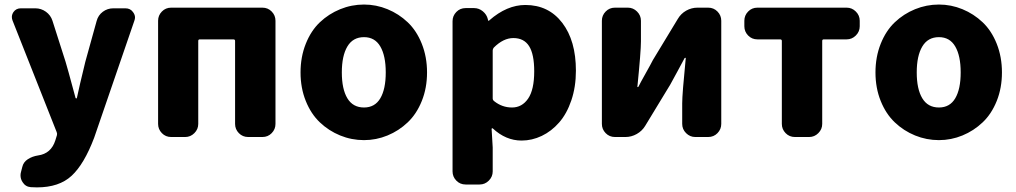

<svg xmlns="http://www.w3.org/2000/svg" viewBox="-20 -603 4470 845"><path d="M142.6 221.7Q127.9 221.7 115.2 220.7Q91.8 218.8 79.1 198.2Q70.3 184.6 70.3 168.9Q70.3 161.1 72.3 154.3L78.1 131.8Q83 110.4 102.5 97.7Q122.1 85 147.5 81.1Q205.1 73.2 223.6 14.6L230.5 -7.8Q232.4 -14.6 229.5 -21.5L35.2 -512.7Q32.2 -520.5 32.2 -528.3Q32.2 -539.1 39.1 -549.8Q50.8 -566.4 71.3 -566.4H135.7Q161.1 -566.4 182.1 -551.3Q203.1 -536.1 210.9 -511.7L268.6 -331.1Q274.4 -313.5 312.5 -171.9Q313.5 -169.9 315.9 -169.9Q318.4 -169.9 318.4 -171.9Q328.1 -218.8 355.5 -331.1L405.3 -510.7Q412.1 -536.1 432.6 -551.3Q453.1 -566.4 478.5 -566.4H532.2Q553.7 -566.4 565.4 -549.8Q574.2 -538.1 574.2 -526.4Q574.2 -519.5 571.3 -511.7L394.5 2.9Q350.6 119.1 295.4 170.4Q240.2 221.7 142.6 221.7Z M733.4 0Q709 0 692.4 -17.1Q675.8 -34.2 675.8 -57.6V-511.7Q675.8 -535.2 692.4 -552.2Q709 -569.3 733.4 -569.3H1134.8Q1159.2 -569.3 1175.8 -552.2Q1192.4 -535.2 1192.4 -511.7V-57.6Q1192.4 -34.2 1175.8 -17.1Q1159.2 0 1134.8 0H1072.3Q1047.9 0 1031.2 -17.1Q1014.6 -34.2 1014.6 -57.6V-422.9Q1014.6 -429.7 1006.8 -429.7H859.4Q852.5 -429.7 852.5 -422.9V-57.6Q852.5 -34.2 835.4 -17.1Q818.4 0 794.9 0Z M1582 13.7Q1527.3 13.7 1477.1 -6.8Q1426.8 -27.3 1387.7 -64.5Q1348.6 -101.6 1325.7 -158.7Q1302.7 -215.8 1302.7 -284.2Q1302.7 -352.5 1325.7 -410.2Q1348.6 -467.8 1387.7 -504.9Q1426.8 -542 1477.1 -562.5Q1527.3 -583 1582 -583Q1635.7 -583 1685.5 -562.5Q1735.4 -542 1774.4 -504.9Q1813.5 -467.8 1836.4 -410.2Q1859.4 -352.5 1859.4 -284.2Q1859.4 -215.8 1836.4 -158.7Q1813.5 -101.6 1774.4 -64.5Q1735.4 -27.3 1685.5 -6.8Q1635.7 13.7 1582 13.7ZM1582 -129.9Q1629.9 -129.9 1653.8 -170.4Q1677.7 -210.9 1677.7 -284.2Q1677.7 -357.4 1653.8 -398.4Q1629.9 -439.5 1582 -439.5Q1533.2 -439.5 1508.8 -398.4Q1484.4 -357.4 1484.4 -284.2Q1484.4 -210.9 1508.8 -170.4Q1533.2 -129.9 1582 -129.9Z M2029.3 209Q2004.9 209 1988.3 191.9Q1971.7 174.8 1971.7 151.4V-509.8Q1971.7 -533.2 1988.3 -550.3Q2004.9 -567.4 2029.3 -567.4H2066.4Q2087.9 -567.4 2105 -553.2Q2122.1 -539.1 2127 -518.6L2127.9 -513.7Q2127.9 -511.7 2130.4 -511.7Q2132.8 -511.7 2133.8 -513.7Q2210.9 -581.1 2292 -581.1Q2394.5 -581.1 2454.6 -502.4Q2514.6 -423.8 2514.6 -292Q2514.6 -220.7 2494.6 -161.6Q2474.6 -102.5 2440.9 -64Q2407.2 -25.4 2364.3 -4.9Q2321.3 15.6 2275.4 15.6Q2206.1 15.6 2148.4 -38.1Q2147.5 -39.1 2145.5 -38.1Q2143.6 -37.1 2143.6 -36.1L2148.4 45.9V151.4Q2148.4 174.8 2131.3 191.9Q2114.3 209 2090.8 209ZM2233.4 -129.9Q2277.3 -129.9 2304.2 -168.9Q2331.1 -208 2331.1 -289.1Q2331.1 -364.3 2308.6 -399.9Q2286.1 -435.5 2239.3 -435.5Q2195.3 -435.5 2153.3 -393.6Q2148.4 -387.7 2148.4 -380.9V-169.9Q2148.4 -163.1 2154.3 -158.2Q2189.5 -129.9 2233.4 -129.9Z M2686.5 0Q2662.1 0 2645.5 -17.1Q2628.9 -34.2 2628.9 -57.6V-511.7Q2628.9 -535.2 2645.5 -552.2Q2662.1 -569.3 2686.5 -569.3H2743.2Q2766.6 -569.3 2783.7 -552.2Q2800.8 -535.2 2800.8 -511.7V-420.9Q2800.8 -377 2785.2 -221.7Q2784.2 -219.7 2786.6 -219.7Q2789.1 -219.7 2790 -221.7Q2796.9 -236.3 2820.8 -278.8Q2844.7 -321.3 2853.5 -338.9L2962.9 -519.5Q2976.6 -543 3000 -556.2Q3023.4 -569.3 3049.8 -569.3H3096.7Q3121.1 -569.3 3137.7 -552.2Q3154.3 -535.2 3154.3 -511.7V-57.6Q3154.3 -34.2 3137.7 -17.1Q3121.1 0 3096.7 0H3040Q3016.6 0 2999.5 -17.1Q2982.4 -34.2 2982.4 -57.6V-148.4Q2982.4 -189.5 2998 -346.7Q2999 -348.6 2997.1 -348.6Q2995.1 -348.6 2993.2 -347.7Q2984.4 -331.1 2961.4 -288.6Q2938.5 -246.1 2929.7 -230.5L2819.3 -48.8Q2805.7 -26.4 2782.2 -13.2Q2758.8 0 2732.4 0Z M3478.5 0Q3454.1 0 3437.5 -17.1Q3420.9 -34.2 3420.9 -57.6V-422.9Q3420.9 -429.7 3413.1 -429.7H3313.5Q3289.1 -429.7 3272.5 -446.8Q3255.9 -463.9 3255.9 -487.3V-511.7Q3255.9 -535.2 3272.5 -552.2Q3289.1 -569.3 3313.5 -569.3H3706.1Q3729.5 -569.3 3746.6 -552.2Q3763.7 -535.2 3763.7 -511.7V-487.3Q3763.7 -463.9 3746.6 -446.8Q3729.5 -429.7 3706.1 -429.7H3605.5Q3598.6 -429.7 3598.6 -422.9V-57.6Q3598.6 -34.2 3581.5 -17.1Q3564.5 0 3541 0Z M4112.3 13.7Q4057.6 13.7 4007.3 -6.8Q3957 -27.3 3918 -64.5Q3878.9 -101.6 3856 -158.7Q3833 -215.8 3833 -284.2Q3833 -352.5 3856 -410.2Q3878.9 -467.8 3918 -504.9Q3957 -542 4007.3 -562.5Q4057.6 -583 4112.3 -583Q4166 -583 4215.8 -562.5Q4265.6 -542 4304.7 -504.9Q4343.8 -467.8 4366.7 -410.2Q4389.6 -352.5 4389.6 -284.2Q4389.6 -215.8 4366.7 -158.7Q4343.8 -101.6 4304.7 -64.5Q4265.6 -27.3 4215.8 -6.8Q4166 13.7 4112.3 13.7ZM4112.3 -129.9Q4160.2 -129.9 4184.1 -170.4Q4208 -210.9 4208 -284.2Q4208 -357.4 4184.1 -398.4Q4160.2 -439.5 4112.3 -439.5Q4063.5 -439.5 4039.1 -398.4Q4014.6 -357.4 4014.6 -284.2Q4014.6 -210.9 4039.1 -170.4Q4063.5 -129.9 4112.3 -129.9Z"/></svg>

Font: Gen Jyuu Gothic Heavy
Style: Bold
Weight: 900
Designer: [Source Han Sans]
Ryoko NISHIZUKA  (kana & ideographs); Paul D. Hunt (Latin, Greek & Cyrillic); Wenlong ZHANG  (bopomofo
Version: Version 1.002.20150607